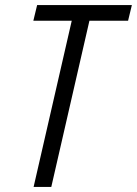

<svg xmlns="http://www.w3.org/2000/svg" viewBox="-20 -740 542 760"><path d="M113 0 264 -658H112L127 -720H502L487 -658H334L183 0Z"/></svg>

Font: Instrument Sans Condensed
Style: Italic
Weight: 400
Width: 3
Italic angle: -13°
Designer: Rodrigo Fuenzalida
Foundry: fragTYPE
Version: Version 1.000;gftools[0.9.28]